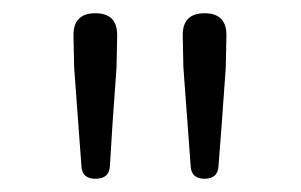

<svg xmlns="http://www.w3.org/2000/svg" viewBox="-20 -787 455 290"><path d="M124 -517Q104 -517 103 -536L92 -685L91 -734Q91 -767 124 -767Q157 -767 157 -734L156 -685L150 -601L146 -536Q145 -517 124 -517ZM289 -517Q269 -517 268 -536L257 -685L256 -734Q256 -767 289 -767Q322 -767 322 -734L321 -685L315 -601L310 -536Q309 -517 289 -517Z"/></svg>

Font: GenSenRounded TW L
Style: Regular
Weight: 300
Version: Version 1.501;PS 1;hotconv 16.6.51;makeotf.lib2.5.65220